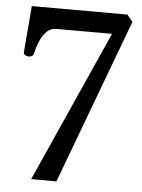

<svg xmlns="http://www.w3.org/2000/svg" viewBox="-53 -624 619 837"><g transform="rotate(5 256.0 -205.0)"><path d="M115.2 170.4 411.1 -491.2H167Q144.5 -491.2 128.9 -477.3Q113.3 -463.4 103 -443.4Q92.8 -423.3 87.2 -404.8Q81.5 -386.2 79.6 -377Q78.6 -367.7 71.3 -364.3Q64 -360.8 56.2 -360.8Q50.8 -360.8 43 -365Q35.2 -369.1 35.2 -377.4L52.2 -581.1L470.2 -580.6L495.1 -550.8L225.6 170.9Z"/></g></svg>

Font: Gelasio Medium
Style: Regular
Weight: 500
Designer: Eben Sorkin
Foundry: Eben Sorkin
Version: Version 1.008